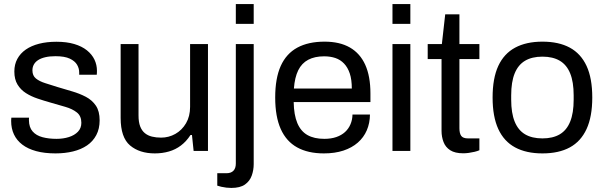

<svg xmlns="http://www.w3.org/2000/svg" viewBox="-20 -743 2975 945"><path d="M253 12Q199.2 12 158.3 0.9Q117.4 -10.2 90 -31.1Q62.6 -51.9 48.8 -81.2Q34.9 -110.5 34.9 -147.3Q34.9 -151.9 35.2 -156.3Q35.5 -160.8 35.9 -163.7H122.9Q122.4 -159.9 122.4 -156.9Q122.4 -154 122.4 -151.1Q122.9 -116.3 140.6 -96.1Q158.2 -75.9 189 -67.8Q219.8 -59.6 258 -59.6Q291.4 -59.6 319 -68.4Q346.6 -77.1 363.5 -94.6Q380.4 -112.2 380.4 -138.6Q380.4 -172 358.5 -189.4Q336.7 -206.9 301.9 -217Q267.1 -227.2 228.7 -238.1Q196.6 -247.1 164.8 -257.9Q132.9 -268.6 107.4 -284.9Q81.8 -301.2 66.2 -326.9Q50.6 -352.5 50.6 -391.1Q50.6 -426 65.3 -453.1Q80 -480.3 107 -499.1Q134.1 -517.9 172.3 -527.7Q210.5 -537.5 257.6 -537.5Q308.3 -537.5 345.6 -526.3Q383 -515.2 407.8 -495.3Q432.6 -475.4 444.9 -449.6Q457.2 -423.8 457.2 -394.5Q457.2 -389.4 456.9 -383.8Q456.7 -378.1 456.2 -375.3H369.8V-386.4Q369.8 -406.4 359.3 -424.4Q348.7 -442.5 323.5 -454.4Q298.3 -466.4 253 -466.4Q224.4 -466.4 203.2 -461.4Q182 -456.5 167.9 -447.4Q153.9 -438.4 146.8 -425.7Q139.6 -413 139.6 -396.5Q139.6 -370.6 156.9 -356.6Q174.2 -342.6 202.7 -333.7Q231.2 -324.8 263.9 -314.4Q299 -304 335.4 -293.2Q371.8 -282.5 402.5 -266.5Q433.1 -250.5 451.8 -223.1Q470.4 -195.7 470.4 -150.9Q470.4 -109.1 454 -78.2Q437.7 -47.3 408.5 -27.3Q379.3 -7.4 339.5 2.3Q299.8 12 253 12Z M742 12Q666.5 12 620.1 -27.2Q573.8 -66.4 573.8 -162.7V-526H661.8V-174.6Q661.8 -142 669.9 -121Q678 -100 692.8 -87.8Q707.6 -75.6 728.1 -70.6Q748.6 -65.6 772.9 -65.6Q810.5 -65.6 843 -83.9Q875.5 -102.2 895.6 -136.4Q915.6 -170.7 915.6 -216.8V-526H1003.6V0H933L924.8 -78.7H917.8Q897.1 -46.9 870.5 -26.8Q843.9 -6.7 811.5 2.6Q779.1 12 742 12Z M1140.7 -625.4V-723H1228.7V-625.4ZM1118.4 182Q1106.7 182 1094 180.5Q1081.3 179 1069.3 176.3Q1057.4 173.7 1049.4 170.7V109.6H1094.4Q1117.2 109.6 1128.9 97.4Q1140.7 85.2 1140.7 61.9V-526H1228.7V64.5Q1228.7 94.2 1219 121.3Q1209.4 148.4 1185.6 165.2Q1161.8 182 1118.4 182Z M1574.1 12Q1496 12 1442.6 -17.5Q1389.1 -47 1361.8 -108Q1334.5 -169 1334.5 -263Q1334.5 -358 1361.8 -418.5Q1389.1 -479 1443.2 -508.5Q1497.4 -538 1577.7 -538Q1651.9 -538 1702 -509.3Q1752.1 -480.5 1777.7 -424.1Q1803.2 -367.6 1803.2 -283.2V-240.8H1425.5Q1426.5 -177.6 1443.4 -137.2Q1460.4 -96.8 1493.4 -78.2Q1526.4 -59.6 1576 -59.6Q1609.5 -59.6 1635.1 -68.4Q1660.6 -77.2 1678.1 -93.1Q1695.6 -109.1 1705 -131.3Q1714.5 -153.5 1714.9 -179.4H1800.9Q1800.5 -136.8 1785.3 -101.6Q1770.1 -66.4 1741.1 -41.1Q1712.1 -15.7 1670.1 -1.8Q1628.1 12 1574.1 12ZM1426.5 -307.1H1711.6Q1711.6 -351.1 1701.6 -381.2Q1691.5 -411.3 1673.4 -430.2Q1655.4 -449.1 1630.6 -457.5Q1605.9 -465.8 1575.4 -465.8Q1529.1 -465.8 1497.1 -448.9Q1465.1 -432 1447.8 -397Q1430.6 -361.9 1426.5 -307.1Z M1911.7 -625.4V-723H1999.7V-625.4ZM1911.7 0V-526H1999.7V0Z M2260.1 11.5Q2219.3 11.5 2195.9 -3.6Q2172.5 -18.7 2162.9 -44.2Q2153.2 -69.6 2153.2 -98.9V-452.2H2085.1V-526H2154.8L2171.3 -672.5H2241.2V-526H2339.5V-452.2H2241.2V-111.8Q2241.2 -86.6 2250.1 -74.2Q2259.1 -61.8 2283.8 -61.8H2339.5V-3.5Q2329.5 0.9 2315.7 4.2Q2301.9 7.5 2287.3 9.5Q2272.7 11.5 2260.1 11.5Z M2649.8 12Q2570.2 12 2515.4 -17.5Q2460.6 -47 2432.5 -108Q2404.5 -169 2404.5 -263Q2404.5 -358 2432.5 -418.5Q2460.6 -479 2515.4 -508.5Q2570.2 -538 2649.8 -538Q2730.3 -538 2784.6 -508.5Q2838.9 -479 2867 -418.5Q2895.1 -358 2895.1 -263Q2895.1 -169 2867 -108Q2838.9 -47 2784.6 -17.5Q2730.3 12 2649.8 12ZM2649.8 -61.8Q2701 -61.8 2735.1 -81.9Q2769.2 -102 2786.3 -144.4Q2803.5 -186.7 2803.5 -252.3V-273.7Q2803.5 -339.8 2786.3 -381.9Q2769.2 -424 2735.1 -444.1Q2701 -464.2 2649.8 -464.2Q2598.5 -464.2 2564.4 -444.1Q2530.4 -424 2513.2 -381.9Q2496 -339.8 2496 -273.7V-252.3Q2496 -186.7 2513.2 -144.4Q2530.4 -102 2564.4 -81.9Q2598.5 -61.8 2649.8 -61.8Z"/></svg>

Font: Archivo SemiBold
Style: Regular
Weight: 600
Designer: Hector Gatti
Foundry: Omnibus-Type
Version: Version 2.001